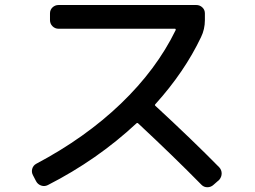

<svg xmlns="http://www.w3.org/2000/svg" viewBox="-20 -745 1040 782"><path d="M127 -6.8 114.3 -31.2Q107.4 -43.9 111.3 -57.6Q115.2 -71.3 127.9 -78.1Q327.1 -183.6 472.2 -322.8Q617.2 -461.9 695.3 -622.1Q696.3 -624 695.3 -626Q694.3 -627.9 693.4 -627.9H218.8Q204.1 -627.9 193.8 -638.2Q183.6 -648.4 183.6 -663.1V-690.4Q183.6 -705.1 193.8 -714.8Q204.1 -724.6 218.8 -724.6H779.3Q793.9 -724.6 804.2 -714.8Q814.5 -705.1 814.5 -690.4V-663.1Q814.5 -626 798.8 -593.8Q731.4 -452.1 613.3 -321.3Q609.4 -317.4 612.3 -314.5Q763.7 -174.8 873 -63.5Q882.8 -52.7 882.8 -38.6Q882.8 -24.4 873 -12.7L849.6 7.8Q838.9 17.6 824.7 17.6Q810.5 17.6 800.8 7.8Q683.6 -111.3 543 -242.2Q539.1 -246.1 535.2 -242.2Q376 -93.8 174.8 8.8Q161.1 15.6 147.5 10.7Q133.8 5.9 127 -6.8Z"/></svg>

Font: Rounded-L Mgen+ 1m medium
Style: Regular
Weight: 500
Designer: [Source Han Sans]
Ryoko NISHIZUKA  (kana & ideographs); Paul D. Hunt (Latin, Greek & Cyrillic); Wenlong ZHANG  (bopomofo
Version: Version 1.059.20150602